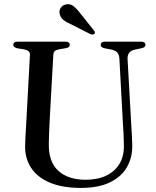

<svg xmlns="http://www.w3.org/2000/svg" viewBox="-20 -904 766 940"><path d="M582 -295 564.5 -617.5Q563.5 -636 554.5 -646.5Q545.5 -657 524.5 -661.5L492.5 -667.5Q481 -670.5 477 -674.5Q473 -678.5 473 -685Q473 -692 478.2 -696Q483.5 -700 493 -700H671.5Q681.5 -700 686.8 -696Q692 -692 692 -685Q692 -678.5 687.5 -674.2Q683 -670 671.5 -667.5L642.5 -661.5Q620.5 -657 612 -645Q603.5 -633 604.5 -615.5L622.5 -295.5Q624 -270 625.5 -245.5Q627 -221 627.5 -194.5Q629 -134 601.8 -86.2Q574.5 -38.5 518.2 -11.2Q462 16 376.5 16Q285 16 223.8 -10Q162.5 -36 132 -82.8Q101.5 -129.5 103 -191.5Q103 -205 104.2 -226Q105.5 -247 106.8 -271.2Q108 -295.5 109.5 -319L126.5 -634.5Q127.5 -647 120 -653.2Q112.5 -659.5 97 -662.5L65 -667.5Q45 -672 45 -684.5Q45 -692 50.2 -696Q55.5 -700 65.5 -700H301.5Q311 -700 316.2 -696Q321.5 -692 321.5 -684.5Q321.5 -678.5 317 -674.2Q312.5 -670 301.5 -668L269.5 -662.5Q255 -660 248.2 -654Q241.5 -648 241 -634.5L223.5 -321.5Q221.5 -284.5 220.5 -254.5Q219.5 -224.5 219 -200.5Q217.5 -111.5 265.5 -67.8Q313.5 -24 399.5 -24Q458.5 -24 500.8 -44.5Q543 -65 565.5 -103Q588 -141 586.5 -194Q586 -227.5 584.8 -251.2Q583.5 -275 582 -295ZM372 -840 439 -756Q442.5 -751.5 444.2 -747Q446 -742.5 442.5 -738.5Q439 -735 433.8 -735Q428.5 -735 423.5 -736.5L326 -786Q304 -795.5 289.8 -807Q275.5 -818.5 272 -837Q268.5 -851.5 277 -865.2Q285.5 -879 303.5 -882.5Q323 -886.5 339 -874.5Q355 -862.5 372 -840Z"/></svg>

Font: Fraunces 48pt
Style: Regular
Weight: 400
Version: Version 1.000;[b76b70a41]